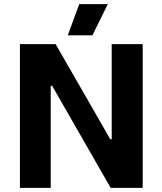

<svg xmlns="http://www.w3.org/2000/svg" viewBox="-20 -915 791 935"><path d="M505 -895H366L310 -743H430ZM77 0H227V-497H234L519 0H675V-700H524V-237H517L251 -700H77Z"/></svg>

Font: Fixel Display Bold
Style: Bold
Weight: 700
Designer: AlfaBravo + MacPaw
Foundry: Kyrylo Tkachov, Marchela Mozhyna, Serhii Makarenko, Maria Weinstein, Zakhar Kryvoshyya
Version: Version 1.211